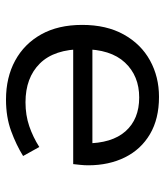

<svg xmlns="http://www.w3.org/2000/svg" viewBox="25 -563 550 640"><g transform="rotate(-90 300.0 -243.0)"><path d="M297 12Q224 12 173 -18Q122 -48 95.5 -101.5Q69 -155 69 -224Q69 -237 70.5 -251Q72 -265 73 -274H483V-210H122L142 -233Q142 -145 182.5 -99.5Q223 -54 295 -54Q367 -54 411.5 -101.5Q456 -149 456 -242Q456 -337 408.5 -385Q361 -433 279 -433Q236 -433 199.5 -420.5Q163 -408 130 -387L100 -441Q137 -464 183.5 -481Q230 -498 288 -498Q362 -498 418 -467.5Q474 -437 505.5 -380.5Q537 -324 537 -244Q537 -163 505 -105.5Q473 -48 418.5 -18Q364 12 297 12Z"/></g></svg>

Font: Source Code Pro ExtraLight
Style: Regular
Weight: 200
Monospace: yes
Designer: Paul D. Hunt, Teo Tuominen
Foundry: Adobe
Version: Version 1.026;hotconv 1.1.0;makeotfexe 2.6.0